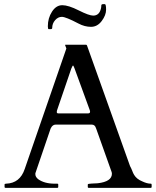

<svg xmlns="http://www.w3.org/2000/svg" viewBox="-20 -903 751 923"><path d="M428 -828Q457 -828 465 -861Q467 -869 467 -876Q467 -883 475 -883H484Q490 -883 490 -856.5Q490 -830 469 -802Q448 -774 417.5 -774Q387 -774 357 -790Q296 -822 277.5 -822Q259 -822 245 -806Q231 -790 231 -769Q231 -763 224 -763H214Q210 -763 210 -777Q210 -816 230 -847Q250 -878 279.5 -878Q309 -878 358.5 -853Q408 -828 428 -828ZM260 -4Q260 0 256 0H6Q2 0 2 -4V-16Q2 -20 9 -20Q76 -22 99 -91L298 -667Q299 -668 299 -670L293 -686Q293 -688 295 -688H393Q394 -688 395.5 -687.5Q397 -687 398 -685L605 -105Q612 -92 616 -81Q620 -70 625 -62Q637 -42 664 -31Q687 -20 705 -20Q709 -20 709 -15V-4Q709 0 705 0H406Q402 0 402 -4V-16Q402 -20 420 -20.5Q438 -21 450 -22Q518 -30 518 -68Q518 -71 517 -75L443 -283Q443 -284 441 -288Q436 -304 421 -304H248Q233 -304 225 -288Q223 -285 223 -284L150 -70V-65Q150 -53 163 -42Q193 -20 243 -20H256Q260 -20 260 -16ZM404 -358Q413 -358 413 -366Q413 -370 411 -375L338 -575Q333 -588 331 -588Q329 -588 323 -574L255 -375Q253 -370 253 -364Q253 -358 260 -358Z"/></svg>

Font: Cardo
Style: Regular
Weight: 400
Designer: David J. Perry
Foundry: David J. Perry
Version: Version 1.0451